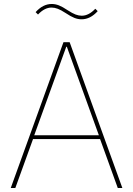

<svg xmlns="http://www.w3.org/2000/svg" viewBox="-20 -945 669 965"><path d="M309 -880Q286 -895 270 -901Q254 -907 239 -907Q204 -907 171 -872L159 -884Q196 -925 240 -925Q258 -925 276 -918Q294 -911 321 -893Q344 -878 360 -872Q376 -866 391 -866Q426 -866 459 -901L471 -889Q434 -848 390 -848Q372 -848 354 -855Q336 -862 309 -880ZM57 0H34L299 -733H330L595 0H572L483 -246H146ZM313 -710 152 -265H477L316 -710Z"/></svg>

Font: IBM Plex Sans JP Thin
Style: Regular
Weight: 100
Designer: Mike Abbink; Paul van der Laan; Pieter van Rosmalen; Wujin Sim; Yejin Wi; Jinhee Kim; Boomi Park; Yona Kim; Kichan Ma
Foundry: Sandoll Inc.
Version: Version 1.001